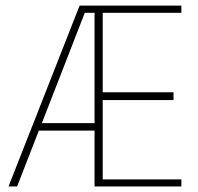

<svg xmlns="http://www.w3.org/2000/svg" viewBox="-20 -670 712 690"><path d="M319.8 -624V-227.5H130.4L284.7 -624ZM266.1 -649.9 10.7 0H41.5L119.6 -200.7H319.8V0H631.8V-25.4H349.1V-310.5H603.5V-338.4H349.1V-624H631.8V-649.9Z"/></svg>

Font: Estedad VF
Style: Regular
Weight: 100
Designer: Amin Abedi
Version: Version 7.3